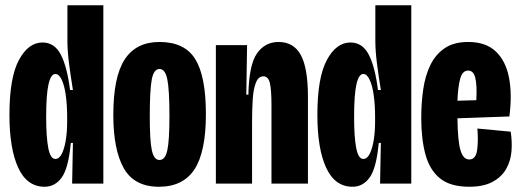

<svg xmlns="http://www.w3.org/2000/svg" viewBox="-20 -700 1985 732"><path d="M150 12Q83 12 49.5 -60.5Q16 -133 16 -262Q16 -404 52 -471Q88 -538 142 -538Q188 -538 212 -491.5Q236 -445 247 -357H258Q249 -412 243 -459.5Q237 -507 237 -543V-680H374V-249V0H255L258 -155H250Q241 -59 215.5 -23.5Q190 12 150 12ZM191 -94Q206 -94 216 -114.5Q226 -135 231 -167Q236 -199 236 -234V-255Q236 -298 231 -335.5Q226 -373 215.5 -395.5Q205 -418 191 -418Q174 -418 165 -379Q156 -340 156 -254Q156 -178 164 -136Q172 -94 191 -94Z M586 12Q492 12 452 -58.5Q412 -129 412 -262Q412 -407 455.5 -473.5Q499 -540 588 -540Q684 -540 724.5 -474.5Q765 -409 765 -265Q765 -121 721.5 -54.5Q678 12 586 12ZM588 -90Q610 -90 618 -127.5Q626 -165 626 -257Q626 -357 618 -397Q610 -437 588 -437Q566 -437 558.5 -396.5Q551 -356 551 -255Q551 -163 559 -126.5Q567 -90 588 -90Z M803 0V-313V-528H922L919 -339H927Q929 -452 959.5 -496Q990 -540 1042 -540Q1100 -540 1127 -490Q1154 -440 1154 -332V0H1015V-298Q1015 -357 1009 -383Q1003 -409 984 -409Q965 -409 955.5 -384.5Q946 -360 943.5 -321Q941 -282 941 -236V0Z M1324 12Q1257 12 1223.5 -60.5Q1190 -133 1190 -262Q1190 -404 1226 -471Q1262 -538 1316 -538Q1362 -538 1386 -491.5Q1410 -445 1421 -357H1432Q1423 -412 1417 -459.5Q1411 -507 1411 -543V-680H1548V-249V0H1429L1432 -155H1424Q1415 -59 1389.5 -23.5Q1364 12 1324 12ZM1365 -94Q1380 -94 1390 -114.5Q1400 -135 1405 -167Q1410 -199 1410 -234V-255Q1410 -298 1405 -335.5Q1400 -373 1389.5 -395.5Q1379 -418 1365 -418Q1348 -418 1339 -379Q1330 -340 1330 -254Q1330 -178 1338 -136Q1346 -94 1365 -94Z M1769 12Q1697 12 1657.5 -20Q1618 -52 1602 -111Q1586 -170 1586 -251Q1586 -307 1593.5 -359Q1601 -411 1620.5 -451.5Q1640 -492 1675 -516Q1710 -540 1765 -540Q1832 -540 1870 -504Q1908 -468 1920.5 -404.5Q1933 -341 1922 -256L1724 -249Q1725 -163 1735.5 -127.5Q1746 -92 1769 -92Q1794 -92 1799 -127.5Q1804 -163 1800 -210L1927 -198Q1933 -160 1930 -123Q1927 -86 1909.5 -55.5Q1892 -25 1857.5 -6.5Q1823 12 1769 12ZM1765 -431Q1743 -431 1734.5 -400Q1726 -369 1724 -316L1796 -318Q1799 -376 1792 -403.5Q1785 -431 1765 -431Z"/></svg>

Font: Bricolage Grotesque 96pt Condensed Bricolage Grotesque 48pt Condensed Regular
Style: Bold
Weight: 700
Width: 3
Designer: Mathieu Triay
Foundry: Atelier Triay
Version: Version 1.001; ttfautohint (v1.8.4.7-5d5b);gftools[0.9.33.de